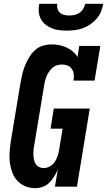

<svg xmlns="http://www.w3.org/2000/svg" viewBox="-20 -975 559 1003"><path d="M164 8Q137 8 112.5 -2Q88 -12 70.5 -31Q53 -50 44 -74.5Q35 -99 31.5 -125Q28 -151 30 -178.5Q32 -206 36 -234L88 -548Q92 -570 97.5 -592Q103 -614 112 -635.5Q121 -657 133.5 -677.5Q146 -698 164 -714Q182 -730 204.5 -736.5Q227 -743 250 -743Q270 -743 290 -739Q310 -735 327.5 -727Q345 -719 360 -706.5Q375 -694 385 -677L394 -735H504L474 -554H364Q367 -570 365.5 -585.5Q364 -601 356 -613.5Q348 -626 334 -632Q320 -638 304 -638Q292 -638 279 -634.5Q266 -631 256 -622.5Q246 -614 238 -603Q230 -592 224.5 -580Q219 -568 216 -555.5Q213 -543 211 -531L159 -217Q156 -204 155 -191Q154 -178 154.5 -165.5Q155 -153 157.5 -141Q160 -129 166.5 -118.5Q173 -108 184 -102.5Q195 -97 208 -97Q224 -97 239 -105Q254 -113 264 -126.5Q274 -140 279.5 -155.5Q285 -171 288 -187L307 -303H244L261 -408H449L382 0H267L282 -90Q274 -71 263 -53Q252 -35 237.5 -20.5Q223 -6 203.5 1Q184 8 164 8ZM329 -815Q308 -815 288 -817.5Q268 -820 250 -827.5Q232 -835 217 -847Q202 -859 193 -876.5Q184 -894 182.5 -914.5Q181 -935 185 -955H279Q277 -942 280.5 -929Q284 -916 293.5 -908Q303 -900 316 -897Q329 -894 342 -894Q356 -894 369.5 -897Q383 -900 395 -908Q407 -916 414.5 -928.5Q422 -941 425 -955H519Q516 -934 507.5 -914Q499 -894 484.5 -877Q470 -860 451.5 -847.5Q433 -835 412 -827.5Q391 -820 370 -817.5Q349 -815 329 -815Z"/></svg>

Font: Iosevka Slab Extrabold
Style: Italic
Weight: 800
Italic angle: -9°
Monospace: yes
Designer: Belleve Invis
Foundry: Belleve Invis
Version: Version 11.1.0; ttfautohint (v1.8.3)